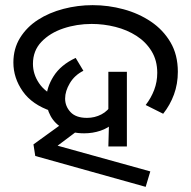

<svg xmlns="http://www.w3.org/2000/svg" viewBox="-20 -685 743 746"><path d="M546 -277Q567 -304 579 -335.5Q591 -367 591 -402Q591 -450 569 -486Q547 -522 510.5 -545.5Q474 -569 428.5 -580.5Q383 -592 336 -592Q278 -592 226 -574.5Q174 -557 141 -522.5Q108 -488 108 -437Q108 -397 131.5 -362Q155 -327 202 -307L180 -253Q105 -278 68.5 -330Q32 -382 32 -442Q32 -496 58 -538Q84 -580 127.5 -608Q171 -636 226.5 -650.5Q282 -665 340 -665Q401 -665 460 -649Q519 -633 566.5 -601Q614 -569 642.5 -520.5Q671 -472 671 -406Q671 -359 656 -318Q641 -277 614 -243ZM117 -79 110 -124 247 -223 293 -186 152 -80 182 -125 564 -19 546 41ZM307 -167Q259 -167 226 -185.5Q193 -204 176.5 -234.5Q160 -265 160 -299Q160 -344 188 -388.5Q216 -433 274 -460L304 -410Q270 -393 251.5 -362Q233 -331 233 -302Q233 -272 254 -249.5Q275 -227 318 -227Q348 -227 374 -240.5Q400 -254 416 -282L457 -261Q446 -229 423 -208Q400 -187 370 -177Q340 -167 307 -167ZM404 -226 401 -238V-406H473V-116H401Z"/></svg>

Font: uoriya05
Style: Book
Weight: 400
Designer: Jelle Bosma - Monotype Design Team
Foundry: Monotype Imaging Inc.
Version: Version 2.003